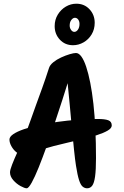

<svg xmlns="http://www.w3.org/2000/svg" viewBox="-20 -1030 671 1036"><path d="M390 -744Q405 -744 419 -725Q433 -706 445 -670Q457 -634 467 -583.5Q477 -533 484 -470Q491 -407 494.5 -333Q498 -259 498 -177Q498 -113 493 -77.5Q488 -42 477.5 -28Q467 -14 450 -14Q437 -14 426 -23Q415 -32 406.5 -58.5Q398 -85 390 -136Q385 -167 379.5 -220.5Q374 -274 368 -337Q362 -400 356.5 -462Q351 -524 345.5 -575.5Q340 -627 336 -656L367 -651Q361 -634 348 -591Q335 -548 316 -489.5Q297 -431 275.5 -366.5Q254 -302 231.5 -239.5Q209 -177 188.5 -126Q168 -75 151 -44.5Q134 -14 124 -14Q113 -14 91 -26Q69 -38 51.5 -58Q34 -78 34 -100Q34 -113 45.5 -142.5Q57 -172 75 -211.5Q93 -251 112 -295.5Q131 -340 146 -384Q158 -419 174 -462.5Q190 -506 208 -556Q226 -606 244 -662Q249 -679 267.5 -694Q286 -709 310 -720Q334 -731 356 -737.5Q378 -744 390 -744ZM583 -353Q583 -338 560.5 -325Q538 -312 502 -300.5Q466 -289 424 -279Q382 -269 341.5 -259.5Q301 -250 270 -242Q230 -231 197.5 -220.5Q165 -210 140.5 -203Q116 -196 100 -196Q84 -196 68 -209Q52 -222 41.5 -241Q31 -260 31 -277Q31 -292 51.5 -306Q72 -320 108 -332.5Q144 -345 191 -355Q238 -365 291.5 -372.5Q345 -380 400.5 -384Q456 -388 508 -388Q546 -388 564.5 -381Q583 -374 583 -353ZM392 -1010Q435 -1010 463 -980Q491 -950 491 -907Q491 -872 474.5 -844.5Q458 -817 431 -801.5Q404 -786 374 -786Q331 -786 303 -816Q275 -846 275 -889Q275 -924 292 -951.5Q309 -979 335.5 -994.5Q362 -1010 392 -1010ZM384 -934Q374 -934 365 -922.5Q356 -911 356 -892Q356 -879 363.5 -868.5Q371 -858 381 -858Q392 -858 400.5 -870Q409 -882 409 -901Q409 -915 402 -924.5Q395 -934 384 -934Z"/></svg>

Font: Kalam Variable Light
Style: Regular
Weight: 300
Designer: Lipi Raval, Jonny Pinhorn
Foundry: Indian Type Foundry
Version: Version 3.000